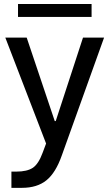

<svg xmlns="http://www.w3.org/2000/svg" viewBox="-20 -700 542 952"><path d="M69.3 -680.2V-616.2H434.1V-680.2ZM208.5 11.7 190.9 58.6C177.7 94.2 162.1 118.7 143.1 131.8C124 144.5 96.7 150.9 60.5 150.9H36.6V231.4H88.9C139.2 231.4 179.7 218.8 210.4 193.8C241.2 168.9 266.6 127.4 286.6 70.3L496.1 -513.7H391.6L256.3 -99.6H251.5L112.3 -513.7H6.3Z"/></svg>

Font: Estedad Medium
Style: Regular
Weight: 500
Designer: Amin Abedi
Version: Version 7.3